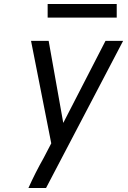

<svg xmlns="http://www.w3.org/2000/svg" viewBox="-20 -939 640 959"><path d="M210 0H122Q139 -38 158 -75.5Q177 -113 198 -150L236 -223L135 -735H223L296 -325L507 -735H595ZM218 -851V-919H563V-851Z"/></svg>

Font: Iosevka Extended Oblique
Style: Regular
Weight: 400
Width: 7
Italic angle: -9°
Monospace: yes
Designer: Belleve Invis
Foundry: Belleve Invis
Version: Version 32.0.1; ttfautohint (v1.8.4)